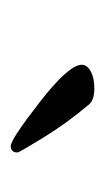

<svg xmlns="http://www.w3.org/2000/svg" viewBox="61 -772 196 359"><g transform="rotate(90 159.5 -593.0)"><path d="M101.6 -647.5Q101.6 -657.2 113.8 -664.1Q126 -670.9 146 -670.9Q166 -670.9 174.8 -662.1Q210.9 -619.6 238.3 -574.7Q265.6 -530.3 265.6 -527.3Q265.6 -514.6 253.4 -514.6Q241.2 -514.6 171.4 -568.8Q101.6 -623 101.6 -647.5Z"/></g></svg>

Font: CrimsonText-Roman
Style: Roman
Weight: 400
Version: Version 0.13